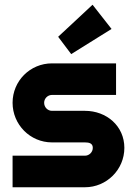

<svg xmlns="http://www.w3.org/2000/svg" viewBox="-20 -789 564 809"><path d="M338 0C429 0 504 -74 504 -166C504 -258 429 -322 338 -322H199C181 -322 166 -337 166 -356C166 -374 181 -389 199 -389H469V-522H199C107 -522 33 -448 33 -356C33 -264 107 -189 199 -189H338C356 -189 371 -185 371 -166C371 -148 356 -133 338 -133H33V0H338ZM450 -667 370 -769 225 -634 280 -561Z"/></svg>

Font: Righteous
Style: Regular
Weight: 400
Designer: Astigmatic (AOETI)
Foundry: Astigmatic (AOETI)
Version: Version 1.000